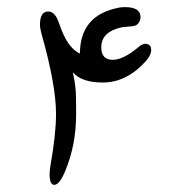

<svg xmlns="http://www.w3.org/2000/svg" viewBox="-20 -515 517 537"><path d="M263.2 -382.8Q263.2 -347.7 295.4 -347.7Q324.7 -347.7 366.7 -382.8Q377.9 -392.6 387.2 -392.6Q389.6 -392.6 392.1 -391.6Q402.8 -388.7 402.8 -375.5Q402.8 -360.4 387.7 -343.8Q334 -284.2 267.6 -284.2Q208 -284.2 183.6 -313Q190.4 -283.2 191.9 -258.8Q192.4 -253.4 192.6 -239Q192.9 -224.6 192.9 -201.2V-195.8Q192.9 -151.9 185.1 -111.8Q177.2 -71.8 161.6 -34.7Q146 2 131.8 2Q118.7 2 118.7 -27.8Q118.7 -33.2 119.4 -39.1Q120.1 -44.9 121.1 -51.8Q128.9 -96.2 132.8 -132.1Q136.7 -168 136.7 -196.8Q136.7 -277.3 95.7 -421.9Q91.8 -436 91.8 -446.3Q91.8 -482.9 115.2 -482.9Q134.3 -482.9 145.5 -449.2Q168 -380.9 203.6 -365.2Q203.6 -471.7 310.5 -493.2Q318.8 -495.1 329.6 -495.1Q373 -495.1 373 -467.3Q373 -462.9 371.6 -458.5Q366.7 -444.3 353 -441.9L322.3 -439Q263.2 -426.8 263.2 -382.8Z"/></svg>

Font: DimaLatifi
Style: regular
Weight: 400
Designer: R.Balvardi
Foundry: Dima Software Group
Version: Version 1.00;January 29, 2019;FontCreator 11.5.0.2427 64-bit